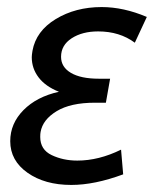

<svg xmlns="http://www.w3.org/2000/svg" viewBox="-20 -514 458 544"><path d="M94 -126Q94 -90 126.5 -74.5Q159 -59 199 -59Q260 -59 323 -90L329 -20Q248 10 182 10Q107 10 58 -24.5Q9 -59 9 -114Q9 -164 46.5 -202Q84 -240 147 -254Q109 -269 89.5 -294.5Q70 -320 70 -352Q70 -358 72 -370Q82 -426 138 -460Q194 -494 268 -494Q330 -494 396 -466L362 -393Q319 -425 258 -425Q213 -425 183 -405.5Q153 -386 153 -353Q153 -324 181 -307.5Q209 -291 260 -291H292L280 -223H249Q180 -223 140.5 -199Q101 -175 95 -140Q94 -135 94 -126Z"/></svg>

Font: Geom Light
Style: Italic
Weight: 300
Italic angle: -10°
Version: Version 1.102